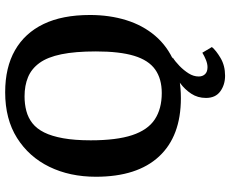

<svg xmlns="http://www.w3.org/2000/svg" viewBox="-94 -610 891 743"><g transform="rotate(-90 351.5 -238.5)"><path d="M343 16Q196 16 117.5 -68.5Q39 -153 39 -313Q39 -414 77.5 -493Q116 -572 189 -618Q262 -664 366 -664Q462 -664 528.5 -626Q595 -588 630 -515.5Q665 -443 665 -336Q665 -260 645 -195.5Q625 -131 584.5 -83.5Q544 -36 483.5 -10Q423 16 343 16ZM363 -58Q418 -58 454 -83.5Q490 -109 507 -165Q524 -221 524 -313Q524 -393 513 -446.5Q502 -500 479.5 -531Q457 -562 424.5 -575.5Q392 -589 350 -589Q320 -589 293.5 -582Q267 -575 246 -558.5Q225 -542 210.5 -513Q196 -484 188 -439.5Q180 -395 180 -333Q180 -233 200 -172.5Q220 -112 261 -85Q302 -58 363 -58ZM430 187Q395 187 369.5 168.5Q344 150 344 113Q344 81 360.5 56Q377 31 401.5 13Q426 -5 449 -16H501Q485 -6 468 10.5Q451 27 439 46Q427 65 427 85Q427 100 436 109.5Q445 119 463 119Q476 119 491 113Q506 107 519 99L541 136Q528 152 498.5 169.5Q469 187 430 187Z"/></g></svg>

Font: Faustina SemiBold
Style: Regular
Weight: 600
Designer: Alfonso Garcia
Foundry: http://www.omnibus-type.com
Version: Version 1.200